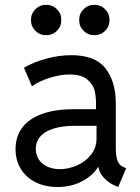

<svg xmlns="http://www.w3.org/2000/svg" viewBox="-20 -750 568 778"><path d="M43 -146.5Q43 -197.3 70.8 -233.6Q98.6 -270 151.6 -288.8Q204.6 -307.6 279.3 -307.6H369.1V-330.1Q369.1 -358.4 363.5 -382.8Q357.9 -407.2 334 -427.7Q310.1 -448.2 260.7 -448.2Q224.6 -448.2 181.9 -434.8Q139.2 -421.4 109.4 -400.4L77.1 -475.6Q116.2 -498.5 168.2 -512.5Q220.2 -526.4 268.6 -526.4Q366.2 -526.4 407.7 -472.7Q449.2 -418.9 449.2 -332V-150.4Q449.2 -116.2 456.5 -97.9Q463.9 -79.6 481.4 -72.3L491.2 -68.4L459 7.8L445.3 2Q419.4 -9.3 400.6 -30Q381.8 -50.8 379.4 -72.3H377Q354 -36.6 310.5 -14.4Q267.1 7.8 212.9 7.8Q164.6 7.8 126 -10.7Q87.4 -29.3 65.2 -64.2Q43 -99.1 43 -146.5ZM222.7 -64.5Q256.3 -64.5 291 -79.3Q325.7 -94.2 348.4 -122.6Q371.1 -150.9 371.1 -188.5V-240.2H285.2Q208.5 -240.2 166.7 -215.8Q125 -191.4 125 -146.5Q125 -121.6 137.9 -102.8Q150.9 -84 173.1 -74.2Q195.3 -64.5 222.7 -64.5ZM300.8 -668.9Q300.8 -694.8 318.6 -712.6Q336.4 -730.5 362.3 -730.5Q388.2 -730.5 406 -712.6Q423.8 -694.8 423.8 -668.9Q423.8 -643.1 406 -625.2Q388.2 -607.4 362.3 -607.4Q336.4 -607.4 318.6 -625.2Q300.8 -643.1 300.8 -668.9ZM105.5 -668.9Q105.5 -694.8 123.3 -712.6Q141.1 -730.5 167 -730.5Q192.9 -730.5 210.7 -712.6Q228.5 -694.8 228.5 -668.9Q228.5 -643.1 210.7 -625.2Q192.9 -607.4 167 -607.4Q141.1 -607.4 123.3 -625.2Q105.5 -643.1 105.5 -668.9Z"/></svg>

Font: Reddit Sans Fudge
Style: Regular
Weight: 400
Designer: Stephen Hutchings
Foundry: Reddit
Version: Version 1.011